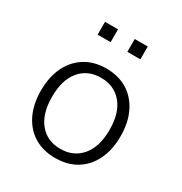

<svg xmlns="http://www.w3.org/2000/svg" viewBox="-164 -807 883 934"><g transform="rotate(30 277.5 -339.5)"><path d="M277 8Q209 8 159 -22.5Q109 -53 81.5 -109.5Q54 -166 54 -243Q54 -319 81.5 -375.5Q109 -432 159 -463Q209 -494 277 -494Q346 -494 396 -463Q446 -432 473.5 -375.5Q501 -319 501 -243Q501 -166 473.5 -109.5Q446 -53 396 -22.5Q346 8 277 8ZM277 -43Q351 -43 395 -95.5Q439 -148 439 -243Q439 -338 395 -390Q351 -442 277 -442Q203 -442 159.5 -390Q116 -338 116 -243Q116 -148 159.5 -95.5Q203 -43 277 -43ZM324 -615V-687H397V-615ZM157 -615V-687H230V-615Z"/></g></svg>

Font: Nunito Sans Light
Style: Regular
Weight: 300
Designer: Vernon Adams
Foundry: Vernon Adams
Version: Version 3.101; ttfautohint (v1.8.4.7-5d5b);gftools[0.9.27]